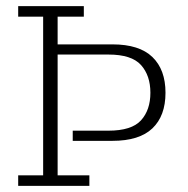

<svg xmlns="http://www.w3.org/2000/svg" viewBox="-20 -603 609 623"><path d="M39 0V-34H120V-549H39V-583H252V-549H167V-459H345Q432 -459 474.5 -418Q517 -377 517 -302Q517 -227 474.5 -186.5Q432 -146 345 -146H216V-179H332Q407 -179 437.5 -212.5Q468 -246 468 -302Q468 -358 437.5 -392Q407 -426 332 -426H167V-34H270V0Z"/></svg>

Font: Rokkitt ExtraLight
Style: Regular
Weight: 250
Version: Version 3.103